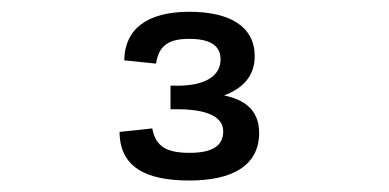

<svg xmlns="http://www.w3.org/2000/svg" viewBox="-20 -852 660 326"><path d="M301.5 -832C229 -832 191.5 -802 191 -749.5L245 -744C249.5 -776.5 269 -786 301 -786C335 -786 354.5 -776 354.5 -751C354.5 -723.5 329 -706.5 281.5 -706.5H269.5V-666.5H281C331 -666.5 359 -654 359 -629C359 -605 341.5 -592.5 302 -592.5C263.5 -592.5 244.5 -602.5 238.5 -634L183 -628C183.5 -568.5 227 -545.5 301.5 -545.5C374 -545.5 420 -570.5 420 -626.5C420 -666 394 -683 360.5 -690C389 -700.5 412.5 -720.5 412.5 -756.5C412.5 -806.5 371 -832 301.5 -832Z"/></svg>

Font: Monaspace Krypton
Style: Regular
Weight: 400
Designer: Riley Cran & the Lettermatic Team
Foundry: Lettermatic
Version: Version 1.200 (Monaspace Krypton)